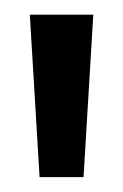

<svg xmlns="http://www.w3.org/2000/svg" viewBox="-20 -700 168 262"><path d="M34 -458.3 20.7 -680H107.3L94 -458.3Z"/></svg>

Font: Bricolage Grotesque 96pt ExtraBold SemiCondensed
Style: Regular
Weight: 800
Width: 4
Version: Version 1.001;gftools[0.9.33.dev8+g029e19f]